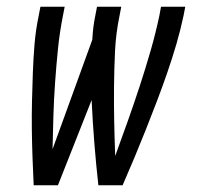

<svg xmlns="http://www.w3.org/2000/svg" viewBox="-20 -550 590 570"><path d="M80 0Q78 -41 76.5 -83Q75 -125 74.5 -166.5Q74 -208 75 -250Q76 -292 77.5 -334Q79 -376 82.5 -418.5Q86 -461 95 -504L100 -530H172L167 -504Q157 -454 152 -404Q147 -354 143.5 -304.5Q140 -255 138.5 -205.5Q137 -156 136 -107L254 -432Q255 -450 257 -467.5Q259 -485 263 -504L268 -530H340L335 -504Q324 -451 321.5 -398.5Q319 -346 318.5 -294Q318 -242 319 -190.5Q320 -139 322 -87Q341 -139 359.5 -191Q378 -243 395 -295Q412 -347 427 -399Q442 -451 453 -503L458 -530H530L525 -504Q516 -461 503.5 -418.5Q491 -376 476.5 -334Q462 -292 446 -250Q430 -208 413.5 -166.5Q397 -125 379.5 -83Q362 -41 344 0H272Q265 -63 260 -126Q255 -189 252 -253L152 0Z"/></svg>

Font: Lode Term
Style: Italic
Weight: 400
Italic angle: -11°
Monospace: yes
Designer: Belleve Invis
Foundry: Belleve Invis
Version: Version 29.2.0